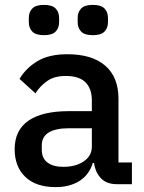

<svg xmlns="http://www.w3.org/2000/svg" viewBox="-20 -754 589 786"><path d="M459 0Q416 0 393 -24.5Q370 -49 365 -87H360Q345 -38 305 -13Q265 12 208 12Q127 12 83.5 -30Q40 -72 40 -143Q40 -221 96.5 -260Q153 -299 262 -299H356V-343Q356 -391 330 -417Q304 -443 249 -443Q203 -443 174 -423Q145 -403 125 -372L60 -431Q86 -475 133 -503.5Q180 -532 256 -532Q357 -532 411 -485Q465 -438 465 -350V-89H520V0ZM239 -71Q290 -71 323 -93.5Q356 -116 356 -154V-229H264Q151 -229 151 -159V-141Q151 -106 174.5 -88.5Q198 -71 239 -71ZM160 -610Q126 -610 112 -625Q98 -640 98 -663V-681Q98 -704 112 -719Q126 -734 160 -734Q194 -734 208 -719Q222 -704 222 -681V-663Q222 -640 208 -625Q194 -610 160 -610ZM360 -610Q326 -610 312 -625Q298 -640 298 -663V-681Q298 -704 312 -719Q326 -734 360 -734Q394 -734 408 -719Q422 -704 422 -681V-663Q422 -640 408 -625Q394 -610 360 -610Z"/></svg>

Font: IBM Plex Sans Thai Medm
Style: Regular
Weight: 500
Designer: Mike Abbink, Paul van der Laan, Pieter van Rosmalen, Ben Mitchell, Mark Frömberg
Foundry: Bold Monday
Version: Version 1.2